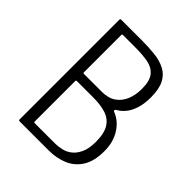

<svg xmlns="http://www.w3.org/2000/svg" viewBox="-190 -786 899 899"><g transform="rotate(45 259.0 -336.5)"><path d="M470 -182Q470 -116 445 -76Q420 -36 377.5 -18Q335 0 283 0H90Q84 0 84 -6V-667Q84 -673 90 -673H226Q273 -673 313 -668.5Q353 -664 383 -648.5Q413 -633 429.5 -601Q446 -569 446 -513Q446 -475 437 -444Q428 -413 411.5 -391.5Q395 -370 373 -358Q368 -356 367.5 -351Q367 -346 373 -344Q415 -328 442.5 -285Q470 -242 470 -182ZM411 -185Q411 -241 392 -271Q373 -301 338 -312Q303 -323 255 -323H147Q141 -323 141 -318V-49Q141 -47 142 -45.5Q143 -44 146 -44H281Q300 -44 323 -49Q346 -54 365.5 -69Q385 -84 398 -112Q411 -140 411 -185ZM388 -512Q388 -566 367.5 -590.5Q347 -615 311.5 -621.5Q276 -628 229 -628H146Q141 -628 141 -623V-375Q141 -370 146 -370H264Q307 -370 334 -388.5Q361 -407 374.5 -439Q388 -471 388 -512Z"/></g></svg>

Font: Glory Thin Light
Style: Regular
Weight: 300
Version: Version 1.011